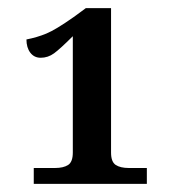

<svg xmlns="http://www.w3.org/2000/svg" viewBox="-20 -839 440 472"><path d="M63 -426H115Q136 -426 147.5 -433.5Q159 -441 159 -464V-750Q128 -719 113 -708Q98 -697 80 -697Q64 -697 54.5 -709.5Q45 -722 45 -742Q71 -747 94 -756.5Q117 -766 161 -797L191 -819H253V-464Q253 -441 264.5 -433.5Q276 -426 297 -426H341V-387H63Z"/></svg>

Font: Noto Serif SemiBold
Style: Regular
Weight: 600
Designer: Monotype Design Team
Foundry: Monotype Imaging Inc.
Version: Version 1.001